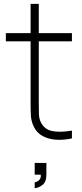

<svg xmlns="http://www.w3.org/2000/svg" viewBox="-20 -710 419 985"><path d="M349 -40V0Q308.5 9 269 6.8Q229.5 4.5 198.5 -12.2Q167.5 -29 152 -63Q140 -89.5 138.5 -116.8Q137 -144 137 -179V-690H179V-179Q179 -144 179.8 -122.5Q180.5 -101 190 -82Q208 -46 247 -37.8Q286 -29.5 349 -40ZM349 -498H10V-540H349ZM158 255V225Q163 225 171 221.2Q179 217.5 184.8 209Q190.5 200.5 189 186H158V126H218V186Q218 224 197 239.5Q176 255 158 255Z"/></svg>

Font: Manrope Variable Light
Style: Regular
Weight: 200
Designer: Mikhail Sharanda
Foundry: Mikhail Sharanda
Version: Version 4.505